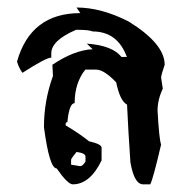

<svg xmlns="http://www.w3.org/2000/svg" viewBox="-20 -481 484 501"><path d="M189.5 -446.8 179.7 -461.4Q244.1 -461.4 315.9 -424.8Q409.7 -366.7 409.7 -312Q400.4 -285.2 400.4 -278.3L404.8 -249.5Q391.1 -221.2 391.1 -191.9Q395.5 -115.2 400.4 -104Q379.4 -13.7 372.1 0H353.5Q330.1 0 320.3 -57.6Q314.5 -141.1 311.5 -208Q293 -217.8 283.2 -266.1Q251.5 -299.3 231 -299.3H202.6Q174.8 -264.6 174.8 -211.9Q160.6 -211.9 155.8 -162.1Q151.4 -162.1 151.4 -158.2V-153.8Q187 -132.8 212.4 -112.3Q245.1 -105 245.1 -95.7V-62.5Q214.8 0 169.9 0Q156.7 0 127.9 -41.5Q108.9 -41.5 94.7 -149.4Q94.7 -218.3 118.2 -282.7Q116.7 -305.7 116.7 -312Q174.3 -350.6 221.7 -352.5L206.5 -367.2Q273.4 -362.3 296.9 -332.5H311Q286.6 -398.9 221.7 -398.9Q213.4 -403.3 178.7 -403.3Q113.8 -375.5 113.8 -341.8V-330.6Q100.1 -330.6 38.6 -291Q29.3 -303.7 24.4 -320.3Q60.1 -446.8 189.5 -446.8ZM179.7 -84.5Q165.5 -67.4 165.5 -64V-51.3L189 -47.4Q195.8 -47.4 203.1 -59.6V-72.3Q203.1 -81.5 179.7 -84.5Z"/></svg>

Font: Truetypewriter PolyglOTT
Style: Regular
Weight: 400
Designer: Sergey Beatoff a.k.a. Sam_T
Version: Version 3.76